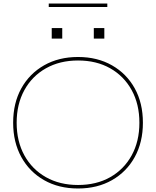

<svg xmlns="http://www.w3.org/2000/svg" viewBox="-20 -1065 890 1095"><path d="M425 10Q315 10 231.5 -37.5Q148 -85 101.5 -169.5Q55 -254 55 -365Q55 -477 101.5 -561Q148 -645 231.5 -692.5Q315 -740 425 -740Q535 -740 618.5 -692.5Q702 -645 748.5 -561Q795 -477 795 -365Q795 -254 748.5 -169.5Q702 -85 618.5 -37.5Q535 10 425 10ZM425 -10Q530 -10 608.5 -54.5Q687 -99 731 -179Q775 -259 775 -365Q775 -471 731 -551Q687 -631 608.5 -675.5Q530 -720 425 -720Q321 -720 242 -675.5Q163 -631 119 -551Q75 -471 75 -365Q75 -259 119 -179Q163 -99 242 -54.5Q321 -10 425 -10ZM515 -845V-905H575V-845ZM275 -845V-905H335V-845ZM258 -1025V-1045H592V-1025Z"/></svg>

Font: M PLUS 1 Thin
Style: Regular
Weight: 100
Designer: Coji Morishita
Foundry: UNDERFOREST DESIGN
Version: Version 1.001